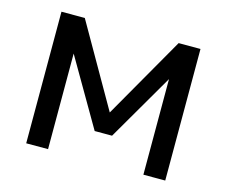

<svg xmlns="http://www.w3.org/2000/svg" viewBox="-81 -639 882 747"><g transform="rotate(15 360.0 -265.0)"><path d="M80 0H168V-385L325 -115H395L552 -385V0H640V-530H552L363 -200L174 -530H80Z"/></g></svg>

Font: Golos Text VF
Style: Regular
Weight: 400
Designer: A.Korolkova, Vitaly Kuzmin
Foundry: ParaType Ltd
Version: Version 2.005